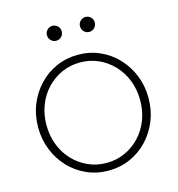

<svg xmlns="http://www.w3.org/2000/svg" viewBox="-131 -1032 1070 1156"><g transform="rotate(-15 404.0 -454.0)"><path d="M404 11Q332 11 269.5 -16.5Q207 -44 160 -93.5Q113 -143 86.5 -208.5Q60 -274 60 -350Q60 -426 86.5 -491.5Q113 -557 160 -606.5Q207 -656 269.5 -683.5Q332 -711 404 -711Q476 -711 538.5 -683.5Q601 -656 648 -606.5Q695 -557 721.5 -491.5Q748 -426 748 -350Q748 -274 721.5 -208.5Q695 -143 648 -93.5Q601 -44 538.5 -16.5Q476 11 404 11ZM404 -37Q466 -37 519 -61Q572 -85 612 -127.5Q652 -170 674 -227Q696 -284 696 -350Q696 -416 674 -473Q652 -530 612 -572.5Q572 -615 519 -639Q466 -663 404 -663Q342 -663 289 -639Q236 -615 196 -572.5Q156 -530 134 -473Q112 -416 112 -350Q112 -284 134 -227Q156 -170 196 -127.5Q236 -85 289 -61Q342 -37 404 -37ZM301 -826Q282 -826 268.5 -839.5Q255 -853 255 -873Q255 -892 268.5 -905.5Q282 -919 301 -919Q320 -919 333.5 -905.5Q347 -892 347 -873Q347 -853 333.5 -839.5Q320 -826 301 -826ZM507 -826Q488 -826 474.5 -839.5Q461 -853 461 -873Q461 -892 474.5 -905.5Q488 -919 507 -919Q526 -919 539.5 -905.5Q553 -892 553 -873Q553 -853 539.5 -839.5Q526 -826 507 -826Z"/></g></svg>

Font: Red Hat Text Light
Style: Regular
Weight: 300
Designer: Pentagram, MCKL
Foundry: Pentagram, MCKL
Version: Version 1.023; ttfautohint (v1.8.3)